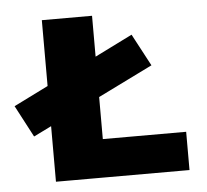

<svg xmlns="http://www.w3.org/2000/svg" viewBox="-63 -517 605 560"><g transform="rotate(-5 239.0 -236.5)"><path d="M79 0V-473H226V0ZM126 0V-112H470V0ZM27 -137 -22 -230 336 -408 386 -314Z"/></g></svg>

Font: Ysabeau SC ExtraBold
Style: Regular
Weight: 800
Designer: Christian Thalmann (Catharsis Fonts)
Version: Version 2.001;gftools[0.9.30]; featfreeze: smcp